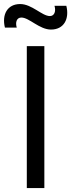

<svg xmlns="http://www.w3.org/2000/svg" viewBox="-56 -954 361 974"><path d="M80 0H169V-720H80ZM-31 -814H29C21 -840 28 -865 52.5 -865C92 -865 144 -804 202.5 -804C268.5 -804 297 -858.5 280.5 -924.5H220.5C229 -896 219.5 -872.5 197 -872.5C157.5 -872.5 105.5 -933.5 46.5 -933.5C-18.5 -933.5 -47.5 -880.5 -31 -814Z"/></svg>

Font: Eudonet Medium
Style: Regular
Weight: 500
Designer: Mikhail Sharanda
Foundry: Mikhail Sharanda
Version: Version 4.503;Glyphs 3.1.2 (3151)